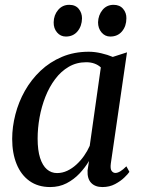

<svg xmlns="http://www.w3.org/2000/svg" viewBox="-20 -765 589 796"><path d="M439.5 -87.5Q436.5 -65 442.8 -56.5Q449 -48 458.5 -48Q467.5 -48 478.8 -54.8Q490 -61.5 504 -75.5L516.5 -52.5Q511 -44 495.5 -29Q480 -14 457 -1.8Q434 10.5 404.5 10.5Q374.5 10.5 358 -6.8Q341.5 -24 343 -58L349 -97.5Q333 -70.5 309.8 -45.8Q286.5 -21 256 -5.2Q225.5 10.5 188 10.5Q137.5 10.5 102.2 -14.8Q67 -40 48.8 -85Q30.5 -130 30.5 -189Q30.5 -239 43.8 -290.5Q57 -342 83.2 -388.5Q109.5 -435 148 -471.5Q186.5 -508 236.8 -529.2Q287 -550.5 348 -550.5Q373 -550.5 399.8 -544.2Q426.5 -538 447.5 -529L506.5 -548ZM398 -485.5Q387.5 -495.5 372.2 -501.2Q357 -507 337.5 -507Q297.5 -507 265.2 -488.2Q233 -469.5 208.8 -437.2Q184.5 -405 168.2 -363.8Q152 -322.5 144 -278Q136 -233.5 136 -190.5Q136 -142 146.2 -110.2Q156.5 -78.5 174.5 -63Q192.5 -47.5 216.5 -47.5Q238.5 -47.5 258.8 -57Q279 -66.5 296.8 -82.8Q314.5 -99 328.5 -119Q342.5 -139 352 -160.5ZM253 -613.5Q231 -613.5 216.5 -630.5Q202 -647.5 202.5 -672.5Q203 -702.5 221 -723.8Q239 -745 267 -745Q293 -745 306.5 -728.2Q320 -711.5 320 -689Q319.5 -657 301.5 -635.2Q283.5 -613.5 253 -613.5ZM437 -613.5Q415.5 -613.5 401 -630.5Q386.5 -647.5 386.5 -672.5Q387.5 -702.5 405 -723.8Q422.5 -745 451 -745Q476.5 -745 490.5 -728.2Q504.5 -711.5 504 -689Q504 -657 486 -635.2Q468 -613.5 437 -613.5Z"/></svg>

Font: Merriweather 60pt
Style: Italic
Weight: 400
Italic angle: -7.8°
Version: Version 2.101